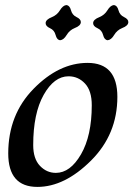

<svg xmlns="http://www.w3.org/2000/svg" viewBox="-20 -732 538 762"><path d="M201.7 -45.9Q258.8 -45.9 301.5 -119.6Q344.2 -193.4 344.2 -314.5Q344.2 -371.6 317.4 -400.4Q290.5 -429.2 252 -429.2Q194.8 -429.2 153.3 -355.5Q111.8 -281.7 111.8 -156.2Q111.8 -102.1 138.4 -74Q165 -45.9 201.7 -45.9ZM128.4 9.8Q12.7 9.8 12.7 -123Q12.7 -276.9 113.3 -379.6Q213.9 -482.4 327.6 -482.4Q445.8 -482.4 445.8 -347.7Q445.8 -198.7 341.1 -94.5Q236.3 9.8 128.4 9.8ZM218.8 -572.3Q205.6 -573.7 200.7 -593Q195.8 -612.3 178.5 -620.1Q161.1 -627.9 161.1 -640.1Q161.1 -654.3 186 -664.1Q206.5 -672.4 218 -691.4Q229.5 -710.4 243.2 -711.9Q256.8 -710.4 261.7 -691.4Q266.6 -672.4 283.7 -664.3Q300.8 -656.2 300.8 -644.5Q300.8 -629.9 276.4 -620.6Q255.9 -612.3 244.4 -593Q232.9 -573.7 218.8 -572.3ZM407.2 -572.3Q394 -573.7 389.2 -593Q384.3 -612.3 366.9 -620.1Q349.6 -627.9 349.6 -640.1Q349.6 -654.3 374.5 -664.1Q395 -672.4 406.5 -691.4Q418 -710.4 431.6 -711.9Q445.3 -710.4 450.2 -691.4Q455.1 -672.4 472.2 -664.3Q489.3 -656.2 489.3 -644.5Q489.3 -629.9 464.8 -620.6Q444.3 -612.3 432.9 -593Q421.4 -573.7 407.2 -572.3Z"/></svg>

Font: Kelvinch
Style: Italic
Weight: 400
Italic angle: -10°
Designer: Paul James Miller
Foundry: High-Logic / Made with FontCreator
Version: Version 3.40;July 22, 2017;FontCreator 11.0.0.2388 64-bit